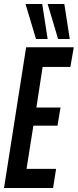

<svg xmlns="http://www.w3.org/2000/svg" viewBox="-32 -935 387 955"><path d="M-12 0 98 -700H335L318 -602H180L149 -400H269L254 -310H134L100 -95H247L232 0ZM147 -741 95 -915H178L205 -741ZM257 -741 205 -915H288L315 -741Z"/></svg>

Font: Georama Extra Condensed SemiBold
Style: Italic
Weight: 600
Width: 2
Italic angle: -9°
Designer: Jean-Baptiste Levee
Foundry: Production Type
Version: Version 1.000